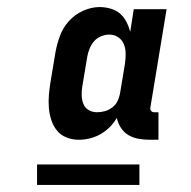

<svg xmlns="http://www.w3.org/2000/svg" viewBox="-20 -713 540 544"><path d="M204 -317Q185 -317 168.5 -323.5Q152 -330 141.5 -343Q131 -356 125.5 -372.5Q120 -389 118.5 -407Q117 -425 118.5 -443.5Q120 -462 123 -480L137 -564Q141 -587 149.5 -610.5Q158 -634 175 -653Q192 -672 215.5 -682.5Q239 -693 262 -693Q278 -693 293.5 -688.5Q309 -684 320 -674.5Q331 -665 338 -651.5Q345 -638 349 -623L359 -687H452L406 -408Q405 -403 408 -399Q411 -395 417 -395H429V-317H404Q387 -317 371.5 -320Q356 -323 343.5 -330.5Q331 -338 322.5 -351Q314 -364 311 -379Q303 -365 291 -353Q279 -341 265 -333Q251 -325 235 -321Q219 -317 204 -317ZM255 -395Q266 -395 277 -398Q288 -401 298 -408.5Q308 -416 313 -426.5Q318 -437 320 -448L334 -532Q336 -546 336 -560.5Q336 -575 331 -587.5Q326 -600 315 -607.5Q304 -615 289 -615Q278 -615 266 -610Q254 -605 246 -595.5Q238 -586 233.5 -574.5Q229 -563 227 -551L213 -467Q211 -455 211.5 -442Q212 -429 216.5 -418Q221 -407 231.5 -401Q242 -395 255 -395ZM375 -189H85V-247H375Z"/></svg>

Font: Iosevka Curly Extrabold
Style: Italic
Weight: 800
Italic angle: -9°
Monospace: yes
Designer: Belleve Invis
Foundry: Belleve Invis
Version: Version 22.1.2; ttfautohint (v1.8.4)